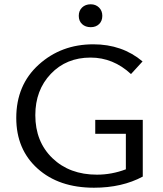

<svg xmlns="http://www.w3.org/2000/svg" viewBox="-20 -871 761 897"><path d="M404 -744Q379 -744 363.5 -758.5Q348 -773 348 -797Q348 -821 363.5 -836Q379 -851 404 -851Q427 -851 442.5 -836Q458 -821 458 -797Q458 -773 443 -758.5Q428 -744 404 -744ZM425 -311H647V-46Q550 6 419 6Q255 6 155.5 -83.5Q56 -173 56 -320Q56 -474 161 -569Q266 -664 416 -664Q551 -664 646 -584L592 -525Q509 -602 403 -602Q290 -602 217.5 -526Q145 -450 145 -333Q145 -209 225 -132Q305 -55 433 -55Q502 -55 568 -80V-246H425Z"/></svg>

Font: EauTestInfant Medium
Style: Regular
Weight: 500
Designer: Christian Thalmann (Catharsis Fonts)
Version: Version 0.001;PS 000.001;hotconv 1.0.88;makeotf.lib2.5.64775